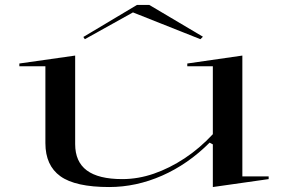

<svg xmlns="http://www.w3.org/2000/svg" viewBox="-20 -739 1144 774"><path d="M420 15Q284 15 223.5 -28.5Q163 -72 163 -162V-472H58V-483L283 -515V-158Q283 -87 330 -52Q377 -17 473 -17Q537 -17 600.5 -39Q664 -61 724.5 -101Q785 -141 838 -198V-472H735V-483L957 -515V-28H1063V-17L838 15V-157L825 -164Q738 -77 633.5 -31Q529 15 420 15ZM322 -581 316 -590 532 -719H582L798 -591L788 -581L516 -689Z"/></svg>

Font: Kalnia Expanded Light
Style: Regular
Weight: 300
Width: 7
Designer: Frida Medrano
Foundry: Frida Medrano
Version: Version 1.105